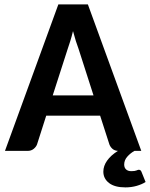

<svg xmlns="http://www.w3.org/2000/svg" viewBox="-20 -668 665 850"><path d="M594.2 83.5Q602.5 83.5 606 91.8L624.5 137.7Q608.9 147.9 585.2 154.8Q561.5 161.6 535.2 161.6Q487.8 161.6 462.6 142.1Q437.5 122.6 437.5 91.8Q437.5 66.9 453.9 43.5Q470.2 20 502 0Q487.3 -1 478 -9Q468.8 -17.1 464.4 -28.3L423.3 -155.8H184.6L144 -28.8Q140.1 -18.1 129.2 -9Q118.2 0 102.1 0H2L238.3 -648.4H369.1L605.5 0H575.2Q557.6 9.8 543.7 25.4Q529.8 41 529.8 60.5Q529.8 74.2 538.1 82Q546.4 89.8 561.5 89.8Q569.8 89.8 575.2 88.9Q580.6 87.9 584 86.7Q587.4 85.4 589.6 84.5Q591.8 83.5 594.2 83.5ZM213.4 -245.6H394L328.1 -450.7Q322.3 -465.8 315.9 -486.1Q309.6 -506.3 303.2 -530.3Q297.4 -506.3 291 -485.8Q284.7 -465.3 279.3 -450.2Z"/></svg>

Font: Carlito
Style: Bold
Weight: 700
Designer: Lukasz Dziedzic
Foundry: tyPoland Lukasz Dziedzic
Version: Version 1.104